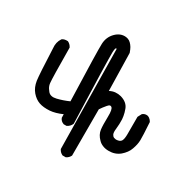

<svg xmlns="http://www.w3.org/2000/svg" viewBox="-129 -539 760 775"><g transform="rotate(30 251.0 -151.0)"><path d="M259.3 119.6Q256.8 118.2 254.6 116.9Q252.4 115.7 250.7 114Q249 112.3 247.3 110.6Q245.6 108.9 244.4 106.7Q243.2 104.5 241.7 102.1L241.2 101.1V99.6L234.4 -361.3Q232.4 -362.3 231 -362.8Q231 -362.8 228.5 -358.4Q227.1 -352.5 226.6 -342.3Q225.6 -305.7 235.4 -14.6V-13.7L234.9 -12.2Q229 1.5 215.3 8.3L214.4 8.8H212.9H202.1H201.2L200.2 8.3Q187 3.4 182.1 -8.8L181.6 -9.3V-10.7L181.2 -26.4Q150.4 -12.7 125 -10.7Q95.7 -8.8 76.2 -15.6Q56.2 -22.5 40 -41.3Q23.9 -60.1 19.5 -88.9Q15.6 -116.7 10.7 -235.8Q7.8 -262.2 21.5 -282.7L22 -283.2L22.9 -284.2Q32.2 -291 47.4 -290H48.3L49.3 -289.6Q61 -283.7 66.9 -272L67.4 -271V-269.5Q68.4 -128.4 70.8 -108.4Q71.3 -102.5 73.2 -96.7Q75.2 -90.8 78.6 -85.4Q82 -80.1 86.4 -74.7Q98.6 -60.1 124.5 -66.4Q151.4 -72.8 178.7 -85Q170.9 -319.8 172.4 -349.6Q173.8 -381.3 194.8 -402.8Q216.8 -425.3 244.1 -421.9Q248.5 -421.4 252.4 -419.9Q256.3 -418.5 260 -416.3Q263.7 -414.1 266.8 -410.9Q270 -407.7 272.9 -404.1Q275.9 -400.4 278.6 -395.8Q281.2 -391.1 283.4 -386Q285.6 -380.9 287.6 -375L288.1 -374V-373L292 -198.7Q304.7 -205.6 317.9 -206.8Q331.1 -208 344.2 -204.6Q376.5 -195.3 385.7 -169.9Q388.7 -162.1 390.6 -154.8Q392.6 -147.5 393.8 -140.1Q395 -132.8 395.5 -126Q396.5 -105.5 393.6 -79.6Q392.6 -71.3 393.1 -65.2Q393.6 -59.1 395.3 -55.4Q397 -51.8 399.4 -49.3Q402.3 -46.4 405.5 -45.2Q408.7 -43.9 412.8 -43.5Q417 -43 421.9 -43.9Q429.2 -44.9 433.3 -47.9Q437.5 -50.8 439.5 -54.7Q444.3 -64.9 444.3 -84.5V-164.1V-165.5L444.8 -167L453.6 -183.6L454.6 -184.6L455.6 -185.5Q465.3 -192.9 478.5 -190.4H479L479.5 -189.9Q483.4 -188.5 486.8 -186Q490.2 -183.6 492.9 -180.4Q495.6 -177.2 497.6 -173.3L498 -172.4V-171.4Q502 -109.4 501.5 -90.3Q501.5 -85 500.7 -79.8Q500 -74.7 499 -69.3Q498 -64 496.3 -58.6Q494.6 -53.2 492.7 -47.4Q488.8 -35.6 481.2 -25.4Q473.6 -15.1 463.4 -6.3Q441.4 11.7 411.6 11.2Q404.3 11.2 397.5 10Q390.6 8.8 384.5 6.3Q378.4 3.9 373 0.5Q367.7 -2.9 363.3 -7.8Q345.2 -25.4 342.3 -47.4Q339.8 -66.9 340.8 -106.4Q341.8 -142.6 332.5 -148.4Q331.5 -148.9 330.8 -149.4Q330.1 -149.9 329.1 -150.1Q328.1 -150.4 327.4 -150.4Q326.7 -150.4 325.7 -150.1Q324.7 -149.9 323.7 -149.7Q322.8 -149.4 321.8 -148.7Q320.8 -147.9 319.8 -147Q318.8 -146 317.6 -144.8Q316.4 -143.6 314.9 -142.1Q309.1 -135.3 303.7 -128.2Q298.3 -121.1 293.9 -114.3V99.6V101.1L293.5 102.1Q287.6 113.8 275.9 119.6L274.9 120.1H273.4H261.7H260.3Z"/></g></svg>

Font: NaikaiFont
Style: SemiBold
Weight: 600
Version: Version 1.89